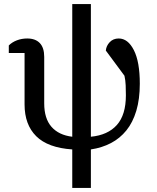

<svg xmlns="http://www.w3.org/2000/svg" viewBox="-20 -718 767 938"><path d="M333 12Q214 4 157 -52.5Q100 -109 100 -208V-459H23V-496Q39 -512 62.5 -521Q86 -530 113 -530Q153 -530 174.5 -507.5Q196 -485 196 -440V-213Q196 -139 231.5 -98.5Q267 -58 333 -50V-698H424V-50Q507 -58 551 -107.5Q595 -157 595 -252Q595 -276 594 -301Q593 -326 588 -348L497 -471Q499 -494 516 -512Q533 -530 560 -530Q605 -530 634 -473Q663 -416 663 -309Q663 -234 646 -177Q629 -120 597.5 -81Q566 -42 522 -19Q478 4 424 12V200H333Z"/></svg>

Font: IBM Plex Serif Text
Style: Regular
Weight: 450
Designer: Mike Abbink, Paul van der Laan, Pieter van Rosmalen
Foundry: Bold Monday
Version: Version 3.001